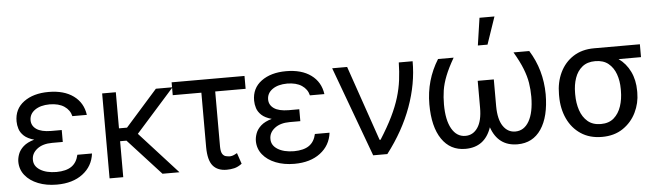

<svg xmlns="http://www.w3.org/2000/svg" viewBox="-48 -961 3981 1161"><g transform="rotate(-5 1942.0 -381.0)"><path d="M313.5 -284.2V-244.1H249Q191.4 -244.1 157.5 -217.5Q123.5 -190.9 124 -152.3Q123.5 -113.8 160.9 -90.3Q198.2 -66.9 259.8 -66.4Q319.3 -66.9 351.8 -89.6Q384.3 -112.3 394.5 -159.2H483.4Q474.1 -82.5 413.3 -36.4Q352.5 9.8 255.9 9.8Q192.4 9.8 142.6 -10Q92.8 -29.8 64.2 -65.2Q35.6 -100.6 35.2 -147.5Q35.2 -169.9 44.2 -194.3Q53.2 -218.8 76.4 -239.7Q99.6 -260.7 142.6 -272.9Q102.1 -284.2 81.3 -303.7Q60.5 -323.2 53.2 -346.4Q45.9 -369.6 45.9 -391.6Q45.4 -467.3 103.3 -510Q161.1 -552.7 253.9 -552.7Q347.2 -552.7 404.8 -510.7Q462.4 -468.8 472.7 -394.5H384.8Q376 -432.1 342.5 -454.6Q309.1 -477.1 253.9 -477.5Q197.8 -477.1 164.3 -453.4Q130.9 -429.7 130.9 -391.6Q130.9 -357.9 160.2 -337.4Q189.5 -316.9 249 -316.4H313.5Z M659.2 -515.6V-296.4H708L902.3 -515.6H1003.4L770 -253.4L1000.5 0H897.5L697.8 -218.3H659.2V0H576.2V-515.6Z M1442.9 -545.9V-467.8H1258.3V-131.8Q1258.8 -101.1 1267.6 -88.1Q1276.4 -75.2 1289.1 -72.5Q1301.8 -69.8 1313 -69.3Q1325.7 -69.8 1337.4 -75Q1349.1 -80.1 1356.9 -85L1379.4 -18.6Q1355 -0.5 1332.8 4.6Q1310.5 9.8 1286.6 9.8Q1231.4 9.8 1203.1 -23.9Q1174.8 -57.6 1174.3 -136.7V-467.8H1000.5V-545.9Z M1755.4 -284.2V-244.1H1690.9Q1633.3 -244.1 1599.4 -217.5Q1565.4 -190.9 1565.9 -152.3Q1565.4 -113.8 1602.8 -90.3Q1640.1 -66.9 1701.7 -66.4Q1761.2 -66.9 1793.7 -89.6Q1826.2 -112.3 1836.4 -159.2H1925.3Q1916 -82.5 1855.2 -36.4Q1794.4 9.8 1697.8 9.8Q1634.3 9.8 1584.5 -10Q1534.7 -29.8 1506.1 -65.2Q1477.5 -100.6 1477.1 -147.5Q1477.1 -169.9 1486.1 -194.3Q1495.1 -218.8 1518.3 -239.7Q1541.5 -260.7 1584.5 -272.9Q1543.9 -284.2 1523.2 -303.7Q1502.4 -323.2 1495.1 -346.4Q1487.8 -369.6 1487.8 -391.6Q1487.3 -467.3 1545.2 -510Q1603 -552.7 1695.8 -552.7Q1789.1 -552.7 1846.7 -510.7Q1904.3 -468.8 1914.6 -394.5H1826.7Q1817.9 -432.1 1784.4 -454.6Q1751 -477.1 1695.8 -477.5Q1639.6 -477.1 1606.2 -453.4Q1572.8 -429.7 1572.8 -391.6Q1572.8 -357.9 1602.1 -337.4Q1631.3 -316.9 1690.9 -316.4H1755.4Z M2176.3 0 1975.1 -545.9H2065.9L2223.1 -89.8H2229Q2274.9 -162.1 2304 -221.7Q2333 -281.2 2349.1 -334.2Q2365.2 -387.2 2371.8 -438.7Q2378.4 -490.2 2379.4 -545.9H2463.4Q2463.9 -409.2 2413.3 -270.3Q2362.8 -131.3 2262.2 0Z M2617.7 -545.9H2712.4Q2678.2 -486.8 2660.2 -440.9Q2642.1 -395 2635.7 -354.2Q2629.4 -313.5 2629.4 -269.5Q2629.4 -173.8 2659.7 -121.1Q2689.9 -68.4 2742.7 -68.4Q2789.1 -68.4 2817.1 -109.6Q2845.2 -150.9 2845.2 -230.5V-393.6H2942.9V-230.5Q2943.4 -150.9 2971.4 -109.6Q2999.5 -68.4 3045.4 -68.4Q3098.6 -68.4 3128.9 -121.1Q3159.2 -173.8 3159.7 -269.5Q3159.7 -313.5 3153.1 -354.2Q3146.5 -395 3128.4 -440.9Q3110.4 -486.8 3075.7 -545.9H3171.4Q3246.6 -425.3 3247.6 -277.3Q3247.1 -141.1 3196 -65.7Q3145 9.8 3052.2 9.8Q2934.6 9.8 2894 -107.4Q2854 9.8 2735.8 9.8Q2644 9.8 2592.8 -65.7Q2541.5 -141.1 2541.5 -277.3Q2541.5 -423.8 2617.7 -545.9ZM2864.7 -606.4 2889.2 -772.5H2980L2923.3 -606.4Z M3327.6 -258.8V-269.5Q3327.6 -342.8 3355.7 -401.4Q3383.8 -460 3436.5 -494.1Q3489.3 -528.3 3563 -528.3H3841.3V-450.2H3705.1Q3750 -418.5 3775.1 -366.7Q3800.3 -314.9 3800.3 -249V-238.3Q3800.3 -174.8 3772.5 -117.9Q3744.6 -61 3692.1 -25.6Q3639.6 9.8 3564.9 9.8Q3490.2 9.8 3437 -25.6Q3383.8 -61 3355.7 -121.8Q3327.6 -182.6 3327.6 -258.8ZM3425.3 -269.5V-258.8Q3425.3 -207.5 3439.7 -164.3Q3454.1 -121.1 3484.9 -94.7Q3515.6 -68.4 3564.9 -68.4Q3613.3 -68.4 3643.6 -94.7Q3673.8 -121.1 3688.2 -164.3Q3702.6 -207.5 3702.6 -258.8V-269.5Q3702.6 -318.4 3688 -359.4Q3673.3 -400.4 3642.8 -425.3Q3612.3 -450.2 3563 -450.2Q3514.6 -450.2 3484.1 -425.3Q3453.6 -400.4 3439.5 -359.4Q3425.3 -318.4 3425.3 -269.5Z"/></g></svg>

Font: Inter Display
Style: Regular
Weight: 400
Designer: Rasmus Andersson
Foundry: rsms
Version: Version 4.000;git-37864ae